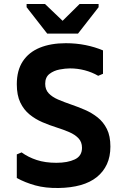

<svg xmlns="http://www.w3.org/2000/svg" viewBox="-20 -928 626 960"><path d="M273 12Q207 13 156.5 -1Q106 -15 64 -38V-156L88 -166Q121 -142 163.5 -128Q206 -114 262 -114Q318 -114 354 -131Q390 -148 390 -189Q390 -218 372.5 -236.5Q355 -255 326 -267.5Q297 -280 262 -291Q227 -302 192 -317Q157 -332 128 -355.5Q99 -379 81.5 -415.5Q64 -452 64 -507Q64 -576 94 -621.5Q124 -667 179 -689.5Q234 -712 309 -712Q361 -712 408 -702.5Q455 -693 495 -676V-559L471 -549Q440 -567 404 -576.5Q368 -586 330 -586Q307 -586 278 -580.5Q249 -575 227.5 -558.5Q206 -542 206 -509Q206 -480 223.5 -461.5Q241 -443 270 -430.5Q299 -418 334 -406Q369 -394 404 -379Q439 -364 468 -341Q497 -318 514.5 -283Q532 -248 532 -195Q532 -145 514.5 -107Q497 -69 464 -42.5Q431 -16 383 -2.5Q335 11 273 12ZM216 -760 113 -892V-908H205L293 -824L378 -908H473V-892L370 -760Z"/></svg>

Font: AR One Sans
Style: Bold
Weight: 700
Designer: Niteesh Yadav
Foundry: Niteesh Yadav
Version: Version 1.001;gftools[0.9.33]